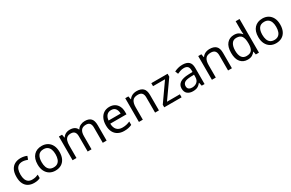

<svg xmlns="http://www.w3.org/2000/svg" viewBox="187 -2253 5697 3757"><g transform="rotate(-30 3035.5 -375.0)"><path d="M300 10Q229 10 173.5 -19Q118 -48 86.5 -109Q55 -170 55 -265Q55 -364 88 -426Q121 -488 177.5 -517Q234 -546 306 -546Q347 -546 385 -537.5Q423 -529 447 -517L420 -444Q396 -453 364 -461Q332 -469 304 -469Q250 -469 215 -446Q180 -423 163 -378Q146 -333 146 -266Q146 -202 163 -157Q180 -112 214 -89Q248 -66 299 -66Q343 -66 376.5 -75Q410 -84 438 -97V-19Q411 -5 378.5 2.5Q346 10 300 10Z M1031 -269Q1031 -180 1000.5 -117.5Q970 -55 914 -22.5Q858 10 781 10Q710 10 654.5 -22.5Q599 -55 567 -117.5Q535 -180 535 -269Q535 -402 602 -474Q669 -546 784 -546Q857 -546 912.5 -513.5Q968 -481 999.5 -419.5Q1031 -358 1031 -269ZM626 -269Q626 -206 642.5 -159.5Q659 -113 694 -88Q729 -63 783 -63Q837 -63 872 -88Q907 -113 923.5 -159.5Q940 -206 940 -269Q940 -333 923 -378Q906 -423 871.5 -447.5Q837 -472 782 -472Q700 -472 663 -418Q626 -364 626 -269Z M1758 -546Q1849 -546 1894 -499.5Q1939 -453 1939 -349V0H1852V-345Q1852 -408 1825.5 -440Q1799 -472 1743 -472Q1665 -472 1631.5 -427Q1598 -382 1598 -296V0H1511V-345Q1511 -408 1484 -440Q1457 -472 1401 -472Q1347 -472 1316 -449.5Q1285 -427 1271.5 -384Q1258 -341 1258 -278V0H1170V-536H1241L1254 -463H1259Q1276 -491 1300.5 -509.5Q1325 -528 1355 -537Q1385 -546 1417 -546Q1479 -546 1520.5 -524Q1562 -502 1581 -456H1586Q1613 -502 1659.5 -524Q1706 -546 1758 -546Z M2312 -546Q2381 -546 2430.5 -516Q2480 -486 2506.5 -431.5Q2533 -377 2533 -304V-251H2166Q2168 -160 2212.5 -112.5Q2257 -65 2337 -65Q2388 -65 2427.5 -74.5Q2467 -84 2509 -102V-25Q2468 -7 2428 1.5Q2388 10 2333 10Q2257 10 2198.5 -21Q2140 -52 2107.5 -113.5Q2075 -175 2075 -264Q2075 -352 2104.5 -415Q2134 -478 2187.5 -512Q2241 -546 2312 -546ZM2311 -474Q2248 -474 2211.5 -433.5Q2175 -393 2168 -321H2441Q2440 -389 2409 -431.5Q2378 -474 2311 -474Z M2927 -546Q3023 -546 3072 -499.5Q3121 -453 3121 -349V0H3034V-343Q3034 -408 3005 -440Q2976 -472 2914 -472Q2825 -472 2791 -422Q2757 -372 2757 -278V0H2669V-536H2740L2753 -463H2758Q2776 -491 2802.5 -509.5Q2829 -528 2861 -537Q2893 -546 2927 -546Z M3633 0H3241V-58L3529 -468H3258V-536H3626V-470L3342 -68H3633Z M3960 -545Q4058 -545 4105 -502Q4152 -459 4152 -365V0H4088L4071 -76H4067Q4044 -47 4019.5 -27.5Q3995 -8 3963.5 1Q3932 10 3887 10Q3814 10 3766 -28.5Q3718 -67 3718 -149Q3718 -229 3781 -272.5Q3844 -316 3975 -320L4066 -323V-355Q4066 -422 4037 -448Q4008 -474 3955 -474Q3913 -474 3875 -461.5Q3837 -449 3804 -433L3777 -499Q3812 -518 3860 -531.5Q3908 -545 3960 -545ZM3986 -259Q3886 -255 3847.5 -227Q3809 -199 3809 -148Q3809 -103 3836.5 -82Q3864 -61 3907 -61Q3975 -61 4020 -98.5Q4065 -136 4065 -214V-262Z M4576 -546Q4672 -546 4721 -499.5Q4770 -453 4770 -349V0H4683V-343Q4683 -408 4654 -440Q4625 -472 4563 -472Q4474 -472 4440 -422Q4406 -372 4406 -278V0H4318V-536H4389L4402 -463H4407Q4425 -491 4451.5 -509.5Q4478 -528 4510 -537Q4542 -546 4576 -546Z M5126 10Q5026 10 4966 -59.5Q4906 -129 4906 -267Q4906 -405 4966.5 -475.5Q5027 -546 5127 -546Q5189 -546 5228.5 -523Q5268 -500 5293 -467H5299Q5298 -480 5295.5 -505.5Q5293 -531 5293 -546V-760H5381V0H5310L5297 -72H5293Q5269 -38 5229 -14Q5189 10 5126 10ZM5140 -63Q5225 -63 5259.5 -109.5Q5294 -156 5294 -250V-266Q5294 -366 5261 -419.5Q5228 -473 5139 -473Q5068 -473 5032.5 -416.5Q4997 -360 4997 -265Q4997 -169 5032.5 -116Q5068 -63 5140 -63Z M6017 -269Q6017 -180 5986.5 -117.5Q5956 -55 5900 -22.5Q5844 10 5767 10Q5696 10 5640.5 -22.5Q5585 -55 5553 -117.5Q5521 -180 5521 -269Q5521 -402 5588 -474Q5655 -546 5770 -546Q5843 -546 5898.5 -513.5Q5954 -481 5985.5 -419.5Q6017 -358 6017 -269ZM5612 -269Q5612 -206 5628.5 -159.5Q5645 -113 5680 -88Q5715 -63 5769 -63Q5823 -63 5858 -88Q5893 -113 5909.5 -159.5Q5926 -206 5926 -269Q5926 -333 5909 -378Q5892 -423 5857.5 -447.5Q5823 -472 5768 -472Q5686 -472 5649 -418Q5612 -364 5612 -269Z"/></g></svg>

Font: Noto Sans Thaana
Style: Regular
Weight: 400
Designer: Monotype Design Team
Foundry: Monotype Imaging Inc.
Version: Version 2.001